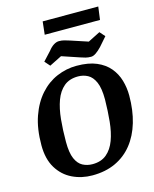

<svg xmlns="http://www.w3.org/2000/svg" viewBox="-141 -1067 937 1171"><g transform="rotate(-15 327.5 -482.0)"><path d="M295 11Q227 11 169 -17Q111 -45 76 -102.5Q41 -160 41 -247Q41 -351 68 -428Q95 -505 141.5 -557Q188 -609 248 -634.5Q308 -660 373 -660Q448 -660 498.5 -638.5Q549 -617 579.5 -580.5Q610 -544 623.5 -497.5Q637 -451 637 -402Q637 -309 614.5 -233Q592 -157 548.5 -102.5Q505 -48 441.5 -18.5Q378 11 295 11ZM313 -55Q368 -55 402.5 -84Q437 -113 455.5 -163Q474 -213 480.5 -278.5Q487 -344 488 -417Q488 -488 471 -526.5Q454 -565 426 -580Q398 -595 365 -595Q310 -595 275.5 -566Q241 -537 222.5 -486.5Q204 -436 197.5 -369.5Q191 -303 191 -228Q191 -159 207.5 -121.5Q224 -84 252 -69.5Q280 -55 313 -55ZM474 -690Q455 -690 439.5 -694Q424 -698 407 -704L297 -741L219 -702L190 -735L241 -790Q257 -811 274.5 -822Q292 -833 308 -833Q326 -833 341.5 -829Q357 -825 375 -819L484 -783L561 -822L590 -789L541 -733Q522 -713 505 -701.5Q488 -690 474 -690ZM235 -893 244 -975H595L584 -893Z"/></g></svg>

Font: Faustina Light
Style: Bold Italic
Weight: 700
Italic angle: -8°
Version: Version 1.200